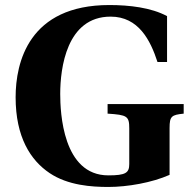

<svg xmlns="http://www.w3.org/2000/svg" viewBox="-20 -727 766 762"><path d="M42 -341C42 -183 101 -91 177 -40C250 9 344 15 410 15C486 15 583 -2 653 -33V-219C653 -266 661 -271 709 -276V-314H407V-276C485 -271 493 -266 493 -217V-76C493 -41 479 -31 410 -31C229 -31 219 -281 219 -354C219 -456 244 -661 419 -661C530 -661 577 -567 605 -481H643V-663C580 -697 493 -707 414 -707C94 -707 42 -479 42 -341Z"/></svg>

Font: Heuristica
Style: Bold
Weight: 700
Version: Version 1.0.1